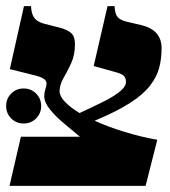

<svg xmlns="http://www.w3.org/2000/svg" viewBox="-22 -605 552 625"><path d="M504 -448Q504 -415 496.5 -385.5Q489 -356 467 -327Q445 -298 401.5 -270Q358 -242 286 -212Q330 -192 384 -175.5Q438 -159 490 -150L452 0H9L46 -160H238Q213 -181 186 -203.5Q159 -226 140.5 -249Q122 -272 122 -292Q122 -304 125.5 -314Q129 -324 129.5 -332.5Q130 -341 121 -348Q112 -355 86 -361L10 -380L56 -585H79Q80 -560 89.5 -547Q99 -534 121 -528L172 -515Q196 -509 209 -498Q222 -487 222 -461Q222 -426 209.5 -399Q197 -372 184.5 -350.5Q172 -329 172 -308Q172 -292 189.5 -273.5Q207 -255 237 -237Q278 -256 312.5 -273Q347 -290 367.5 -306.5Q388 -323 388 -338Q388 -349 382.5 -356.5Q377 -364 355 -370L283 -390L328 -585H351Q352 -560 360.5 -550Q369 -540 388 -535L439 -523Q504 -507 504 -448ZM55 -203Q31 -203 14.5 -219.5Q-2 -236 -2 -260Q-2 -284 14.5 -300.5Q31 -317 55 -317Q79 -317 95.5 -300.5Q112 -284 112 -260Q112 -236 95.5 -219.5Q79 -203 55 -203Z"/></svg>

Font: Bona Nova
Style: Bold
Weight: 700
Designer: Mateusz Machalski
Foundry: Capitalics
Version: Version 4.001; ttfautohint (v1.8.3)